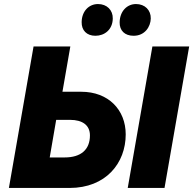

<svg xmlns="http://www.w3.org/2000/svg" viewBox="-20 -930 956 950"><path d="M24 0H324C504 0 602 -123 602 -265C602 -387 516 -476 382 -476H289L328 -700H146ZM612 0H794L916 -700H734ZM452 -753C497 -753 537 -783 538 -838C539 -880 509 -910 465 -910C420 -910 385 -875 384 -821C383 -780 409 -753 452 -753ZM641 -753C697 -753 725 -798 726 -838C727 -880 697 -910 653 -910C608 -910 573 -874 572 -820C571 -779 597 -753 641 -753ZM226 -151 258 -337H326C389 -337 425 -310 425 -260C425 -190 381 -151 300 -151Z"/></svg>

Font: Fixel Display ExtraBold
Style: Italic
Weight: 800
Italic angle: -10°
Designer: AlfaBravo + MacPaw
Foundry: Kyrylo Tkachov, Marchela Mozhyna, Serhii Makarenko, Maria Weinstein, Zakhar Kryvoshyya
Version: Version 1.210;Glyphs 3.2 (3217)